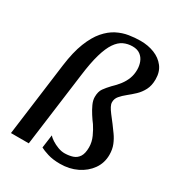

<svg xmlns="http://www.w3.org/2000/svg" viewBox="-185 -894 953 1027"><g transform="rotate(30 291.5 -381.0)"><path d="M88.5 -453Q100 -540 123 -598.2Q146 -656.5 176.5 -691.8Q207 -727 241.8 -744.8Q276.5 -762.5 312.8 -768.2Q349 -774 383.5 -774Q430.5 -774 469.5 -758.5Q508.5 -743 532 -712.2Q555.5 -681.5 555.5 -635.5Q555.5 -596.5 541.2 -569.2Q527 -542 506 -522.2Q485 -502.5 464 -485.8Q443 -469 428.8 -452.2Q414.5 -435.5 414.5 -413.5Q414.5 -401.5 421.8 -387.8Q429 -374 442.5 -356.2Q456 -338.5 475 -314Q489.5 -294.5 505.5 -272.2Q521.5 -250 532.5 -223Q543.5 -196 543.5 -162Q543.5 -112 515.8 -72.8Q488 -33.5 441.5 -11Q395 11.5 338 11.5Q293.5 11.5 261.5 1.5Q229.5 -8.5 213.5 -17.5L224.5 -98.5Q232 -89 250 -77.2Q268 -65.5 290.2 -57.2Q312.5 -49 333 -49.5Q359 -50 381 -57.2Q403 -64.5 416 -84.5Q429 -104.5 429 -142.5Q429 -174.5 414.8 -206Q400.5 -237.5 385 -260.5Q371.5 -278 356.8 -301Q342 -324 331.2 -347.5Q320.5 -371 320.5 -391.5Q320.5 -425 334.5 -444.5Q348.5 -464 369 -485.5Q391.5 -506.5 408.5 -528.8Q425.5 -551 435 -576Q444.5 -601 444.5 -630.5Q444.5 -655.5 436 -677.5Q427.5 -699.5 409.2 -713.2Q391 -727 361.5 -727Q332 -727 306.8 -715.2Q281.5 -703.5 261 -673.5Q240.5 -643.5 225 -590.2Q209.5 -537 199 -454L139 0H29Z"/></g></svg>

Font: Merriweather 20pt Medium
Style: Italic
Weight: 500
Italic angle: -7.8°
Version: Version 2.101